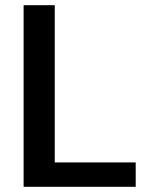

<svg xmlns="http://www.w3.org/2000/svg" viewBox="-20 -720 589 740"><path d="M71 0V-700H191V-94H503V0Z"/></svg>

Font: DM Sans SemiBold
Style: Regular
Weight: 600
Designer: Colophon Foundry, Jonny Pinhorn
Foundry: Colophon Foundry
Version: Version 4.004; ttfautohint (v1.8.4.7-5d5b)